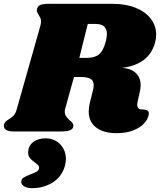

<svg xmlns="http://www.w3.org/2000/svg" viewBox="-45 -686 835 1002"><path d="M593 -332Q641 -328 665 -304Q689 -280 689 -241Q689 -226 684 -204L673 -155Q671 -145 671 -141Q671 -128 677 -121.5Q683 -115 694 -115Q715 -115 724.5 -109Q734 -103 731 -87Q727 -64 707 -42Q687 -20 650.5 -5.5Q614 9 562 9Q496 9 457 -20.5Q418 -50 418 -105Q418 -126 424 -150L440 -214Q444 -227 444 -241Q444 -264 428.5 -274Q413 -284 379 -284H341L295 -118Q293 -112 293 -103Q293 -89 300 -79Q307 -69 319 -58Q328 -51 333 -44.5Q338 -38 338 -31Q338 -14 322 -7Q306 0 275 0H24Q-2 0 -15 -9.5Q-28 -19 -24 -36Q-22 -45 -16.5 -50.5Q-11 -56 0 -63Q17 -73 27 -84Q37 -95 43 -118L165 -549Q169 -562 169 -574Q169 -585 165.5 -592.5Q162 -600 156 -610Q147 -623 147 -631Q147 -634 149 -642Q153 -655 166.5 -660.5Q180 -666 208 -666H543Q612 -666 663.5 -645Q715 -624 742.5 -587.5Q770 -551 770 -505Q770 -484 764 -463Q748 -405 704 -372.5Q660 -340 593 -332ZM513 -508Q513 -561 455 -561H413L369 -384H411Q450 -384 472.5 -403Q495 -422 508 -473Q513 -496 513 -508ZM299 144Q299 159 294 179Q278 236 230.5 266Q183 296 123 296Q96 296 81 286.5Q66 277 66 263Q66 249 78 241Q90 233 114 224Q136 216 147.5 209Q159 202 159 189Q159 181 154 176Q149 171 136 161Q120 150 111 139Q102 128 102 110Q102 76 127.5 56Q153 36 192 36Q240 36 269.5 67.5Q299 99 299 144Z"/></svg>

Font: Shrikhand
Style: Regular
Weight: 400
Italic angle: -14°
Designer: Jonny Pinhorn
Foundry: Jonny Pinhorn
Version: Version 1.001;PS 1.001;hotconv 1.0.88;makeotf.lib2.5.647800